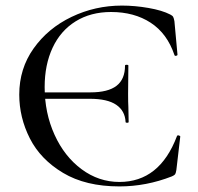

<svg xmlns="http://www.w3.org/2000/svg" viewBox="-20 -656 709 688"><path d="M302 -302H106V-325H304Q367 -325 397.5 -348.5Q428 -372 428 -421Q428 -424 434 -424Q440 -424 440 -421L439 -320Q439 -288 440 -272L441 -219Q441 -216 435.5 -216Q430 -216 430 -219Q428 -259 396.5 -280.5Q365 -302 302 -302ZM590 -604Q598 -600 600.5 -595.5Q603 -591 605 -580L616 -460Q616 -457 611 -456Q606 -455 605 -459Q579 -536 520 -574.5Q461 -613 378 -613Q305 -613 251 -579.5Q197 -546 168.5 -485Q140 -424 140 -344Q140 -251 175.5 -173Q211 -95 272.5 -49.5Q334 -4 408 -4Q552 -4 614 -168Q614 -171 619 -171Q621 -171 623.5 -169.5Q626 -168 626 -167L612 -47Q610 -35 607.5 -31.5Q605 -28 596 -24Q504 12 408 12Q287 12 206 -36.5Q125 -85 87 -160Q49 -235 49 -317Q49 -410 100.5 -482.5Q152 -555 236.5 -595.5Q321 -636 417 -636Q463 -636 512 -627.5Q561 -619 590 -604Z"/></svg>

Font: Cormorant Unicase Medium
Style: Regular
Weight: 500
Designer: Christian Thalmann (Catharsis Fonts)
Foundry: Catharsis Fonts
Version: Version 4.000